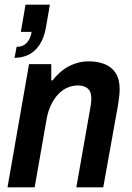

<svg xmlns="http://www.w3.org/2000/svg" viewBox="-20 -800 562 820"><path d="M12 0 104 -526H199V-457H205Q223 -481 247 -499.5Q271 -518 299.5 -528Q328 -538 359 -538Q398 -538 427.5 -526Q457 -514 474 -488Q491 -462 491 -420Q491 -404 489 -387Q487 -370 484 -351L421 0H306L365 -335Q367 -347 368.5 -357.5Q370 -368 370 -378Q370 -399 363.5 -411Q357 -423 343.5 -429Q330 -435 312 -435Q289 -435 267.5 -425.5Q246 -416 228.5 -397.5Q211 -379 198 -352Q185 -325 179 -291L128 0ZM42 -553 51 -600Q79 -600 95 -618Q111 -636 115 -664H69L89 -780H193L177 -687Q169 -639 149 -609Q129 -579 101.5 -566Q74 -553 42 -553Z"/></svg>

Font: Archivo SemiCondensed SemiBold
Style: Italic
Weight: 600
Width: 4
Italic angle: -10°
Designer: Hector Gatti
Foundry: Omnibus-Type
Version: Version 2.001